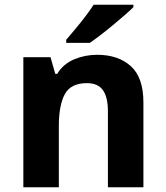

<svg xmlns="http://www.w3.org/2000/svg" viewBox="-20 -786 697 806"><path d="M388 -556Q476 -556 529 -508.5Q582 -461 582 -356V0H433V-319Q433 -378 412 -407.5Q391 -437 345 -437Q277 -437 252 -390.5Q227 -344 227 -257V0H78V-546H192L212 -476H220Q246 -518 291.5 -537Q337 -556 388 -556ZM540 -756Q526 -742 503 -722Q480 -702 453.5 -680Q427 -658 401.5 -638.5Q376 -619 357 -606H258V-619Q274 -638 295.5 -663.5Q317 -689 338 -716.5Q359 -744 373 -766H540Z"/></svg>

Font: Noto Sans Kawi
Style: Bold
Weight: 700
Designer: Fadhl Haqq
Version: Version 1.000